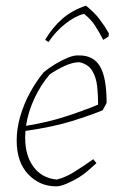

<svg xmlns="http://www.w3.org/2000/svg" viewBox="-20 -652 419 679"><path d="M179 7Q120 7 79.5 -36Q39 -79 39 -155Q39 -198 52 -242Q65 -286 87 -326Q109 -366 135 -397Q152 -411 175 -425Q198 -439 220 -448Q242 -457 258 -456Q310 -457 333.5 -417.5Q357 -378 357 -288L343 -262Q302 -245 235 -224Q168 -203 70 -189Q69 -177 69 -165Q69 -102 98.5 -62Q128 -22 181 -17Q213 -25 245 -45.5Q277 -66 310 -89L321 -75Q309 -64 292.5 -49.5Q276 -35 258 -24Q236 -11 214.5 -2Q193 7 179 7ZM156 -389Q124 -352 101.5 -303.5Q79 -255 72 -207Q147 -219 210.5 -239.5Q274 -260 327 -282Q327 -316 323.5 -347.5Q320 -379 306 -402Q292 -425 261 -432Q237 -432 208 -418.5Q179 -405 156 -389ZM284 -632Q314 -608 332.5 -583.5Q351 -559 365 -534L364 -523L345 -511Q333 -535 317 -560Q301 -585 277 -603Q245 -595 210.5 -567.5Q176 -540 152 -504Q150 -504 145.5 -507Q141 -510 140 -512Q167 -557 201.5 -586.5Q236 -616 284 -632Z"/></svg>

Font: Labrada ExtraLight
Style: Italic
Weight: 200
Italic angle: -7°
Designer: Mercedes Jáuregui
Foundry: Omnibus-Type Team
Version: Version 1.000; ttfautohint (v1.8.4.7-5d5b)